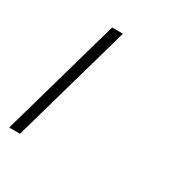

<svg xmlns="http://www.w3.org/2000/svg" viewBox="-153 -788 889 917"><g transform="rotate(30 291.0 -329.0)"><path d="M266.1 -658.7H206.5L19.5 1H79.1Z"/></g></svg>

Font: Dehalvi Khush Khat
Style: Regular
Weight: 400
Version: Version 002.500